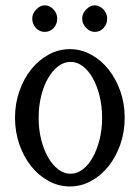

<svg xmlns="http://www.w3.org/2000/svg" viewBox="-20 -670 514 706"><path d="M35.2 -237.3Q35.2 -289.1 51.3 -335Q67.4 -380.9 94.7 -415Q122.1 -449.2 158.7 -469.2Q195.3 -489.3 237.3 -489.3Q278.3 -489.3 314.9 -469.2Q351.6 -449.2 378.9 -415Q406.2 -380.9 422.4 -335Q438.5 -289.1 438.5 -237.3Q438.5 -184.6 422.4 -138.7Q406.2 -92.8 378.9 -58.6Q351.6 -24.4 314.9 -4.4Q278.3 15.6 237.3 15.6Q195.3 15.6 158.7 -4.4Q122.1 -24.4 94.7 -58.6Q67.4 -92.8 51.3 -138.7Q35.2 -184.6 35.2 -237.3ZM122.1 -237.3Q122.1 -194.3 131.3 -157.2Q140.6 -120.1 156.7 -91.8Q172.9 -63.5 193.8 -47.4Q214.8 -31.2 239.3 -31.2Q263.7 -31.2 284.7 -47.4Q305.7 -63.5 321.3 -91.8Q336.9 -120.1 346.2 -157.2Q355.5 -194.3 355.5 -237.3Q355.5 -279.3 346.2 -316.9Q336.9 -354.5 321.3 -382.3Q305.7 -410.2 284.7 -426.3Q263.7 -442.4 239.3 -442.4Q214.8 -442.4 193.8 -426.3Q172.9 -410.2 156.7 -382.3Q140.6 -354.5 131.3 -316.9Q122.1 -279.3 122.1 -237.3ZM328.1 -552.7Q311.5 -552.7 296.9 -567.4Q282.2 -582 282.2 -601.6Q282.2 -620.1 296.9 -635.3Q311.5 -650.4 328.1 -650.4Q345.7 -650.4 359.9 -635.7Q374 -621.1 374 -601.6Q374 -581.1 360.8 -566.9Q347.7 -552.7 328.1 -552.7ZM144.5 -552.7Q125 -552.7 111.8 -567.4Q98.6 -582 98.6 -601.6Q98.6 -620.1 113.3 -635.3Q127.9 -650.4 144.5 -650.4Q162.1 -650.4 176.3 -635.7Q190.4 -621.1 190.4 -601.6Q190.4 -581.1 177.2 -566.9Q164.1 -552.7 144.5 -552.7Z"/></svg>

Font: Uchen
Style: Regular
Weight: 400
Designer: Christopher J. Fynn
Foundry: Christopher J. Fynn for DDC
Version: Version 1.000 preliminary